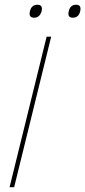

<svg xmlns="http://www.w3.org/2000/svg" viewBox="-20 -782 356 802"><path d="M193.8 -628.9 39.1 0H20L174.8 -628.9ZM153.8 -734.9Q145.5 -708 123 -708Q98.6 -708 105 -734.9Q111.3 -762.2 136.2 -762.2Q160.2 -762.2 153.8 -734.9ZM314.9 -734.9Q308.6 -708 284.2 -708Q260.7 -708 267.1 -734.9Q273.4 -762.2 297.9 -762.2Q321.3 -762.2 314.9 -734.9Z"/></svg>

Font: Sinkin Sans 100 Thin Italic
Style: Regular
Weight: 100
Italic angle: -112°
Designer: Keith Bates
Foundry: K-Type
Version: Sinkin Sans (version 1.0)  by Keith Bates   •   © 2014   www